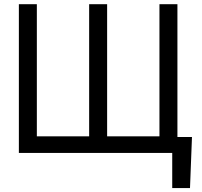

<svg xmlns="http://www.w3.org/2000/svg" viewBox="-20 -748 986 939"><path d="M918.9 -78.1 909.2 171.9H822.3V0H72.3V-727.5H160.2V-81.1H416V-727.5H503.9V-81.1H759.8V-727.5H847.7V-78.1Z"/></svg>

Font: Inter Display
Style: Regular
Weight: 400
Designer: Rasmus Andersson
Foundry: rsms
Version: Version 4.000;git-37864ae